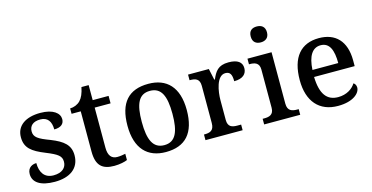

<svg xmlns="http://www.w3.org/2000/svg" viewBox="-77 -1135 2942 1517"><g transform="rotate(-15 1394.0 -376.5)"><path d="M217 10C342 10 421 -47 421 -153C421 -237 370 -278 270 -318C174 -354 142 -374 142 -422C142 -467 172 -496 232 -496C291 -496 319 -457 319 -391C374 -391 401 -415 401 -454C401 -502 351 -546 245 -546C127 -546 48 -495 48 -399C48 -311 100 -273 204 -231C300 -192 327 -172 327 -125C327 -77 291 -42 221 -42C145 -42 113 -97 113 -171C85 -171 40 -157 40 -100C40 -31 102 10 217 10Z M704 10C749 10 792 0 811 -9V-60C790 -56 769 -52 744 -52C698 -52 672 -82 672 -147V-475H802V-536H672V-659H613C603 -610 589 -577 567 -554C546 -532 513 -519 483 -519V-475H558V-146C558 -30 607 10 704 10Z M1126 10C1286 10 1370 -81 1370 -269C1370 -457 1278 -547 1129 -547C968 -547 885 -457 885 -269C885 -81 977 10 1126 10ZM1128 -46C1036 -46 1002 -123 1002 -269C1002 -416 1035 -490 1127 -490C1219 -490 1253 -416 1253 -269C1253 -123 1220 -46 1128 -46Z M1451 0H1755V-46H1725C1683 -46 1647 -54 1647 -113V-275C1647 -342 1666 -471 1739 -471C1778 -471 1791 -446 1791 -391C1862 -391 1895 -423 1895 -471C1895 -519 1860 -547 1785 -547C1699 -547 1673 -504 1647 -444H1642L1622 -536H1452V-490H1455C1499 -490 1534 -481 1534 -422V-118C1534 -55 1499 -46 1454 -46H1451Z M2074 -633C2110 -633 2141 -651 2141 -698C2141 -746 2110 -763 2074 -763C2037 -763 2008 -746 2008 -698C2008 -651 2037 -633 2074 -633ZM1931 0H2226V-46H2214C2174 -46 2135 -54 2135 -115V-536H1938V-490H1944C1982 -490 2022 -482 2022 -425V-112C2022 -54 1983 -46 1944 -46H1931Z M2534 10C2659 10 2717 -46 2717 -92C2717 -110 2708 -125 2696 -131C2672 -91 2622 -57 2553 -57C2462 -57 2413 -118 2409 -260H2741V-307C2741 -466 2658 -547 2524 -547C2377 -547 2293 -452 2293 -264C2293 -91 2381 10 2534 10ZM2622 -317H2411C2417 -429 2455 -489 2523 -489C2596 -489 2622 -422 2622 -317Z"/></g></svg>

Font: Noto Naskh Arabic UI Medium
Style: Regular
Weight: 500
Designer: Monotype Design Team, David Williams, Mohamad Dakak and Nizar Qandah
Foundry: Monotype Imaging Inc.
Version: Version 2.014